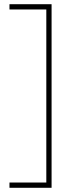

<svg xmlns="http://www.w3.org/2000/svg" viewBox="-20 -734 353 912"><path d="M25 133V158H225V-714H25V-689H200V133Z"/></svg>

Font: Noto Sans Arabic UI Th
Style: Regular
Weight: 100
Designer: Monotype Design Team, Nadine Chahine and Nizar Qandah
Foundry: Monotype Imaging Inc.
Version: Version 2.010